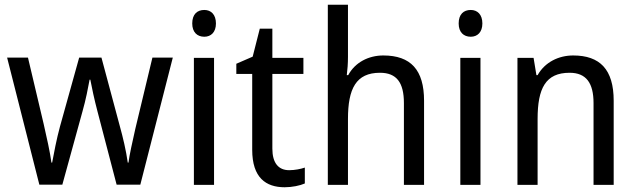

<svg xmlns="http://www.w3.org/2000/svg" viewBox="-20 -780 2684 810"><path d="M391 -311 472 -1H572L709 -537H623L551 -237C538 -180 526 -125 522 -94H519C512 -145 498 -203 486 -246L408 -537H314L233 -246C219 -195 207 -132 200 -94H197C191 -139 177 -201 164 -258L98 -537H10L146 -1H243L328 -310C342 -359 352 -411 358 -444H361C367 -412 378 -360 391 -311Z M842 -738C812 -738 791 -720 791 -681C791 -644 812 -625 842 -625C870 -625 891 -644 891 -681C891 -719 870 -738 842 -738ZM883 -536H798V0H883Z M1200 -62C1155 -62 1129 -92 1129 -153V-468H1260V-536H1129V-659H1076L1046 -541L977 -511V-468H1044V-148C1044 -30 1102 10 1181 10C1212 10 1246 3 1266 -6V-73C1249 -67 1223 -62 1200 -62Z M1448 -540V-760H1363V0H1448V-278C1448 -406 1482 -473 1583 -473C1653 -473 1684 -432 1684 -345V0H1769V-355C1769 -485 1713 -546 1597 -546C1535 -546 1478 -517 1449 -463H1443C1446 -485 1448 -513 1448 -540Z M1966 -738C1936 -738 1915 -720 1915 -681C1915 -644 1936 -625 1966 -625C1994 -625 2015 -644 2015 -681C2015 -719 1994 -738 1966 -738ZM2007 -536H1922V0H2007Z M2398 -546C2337 -546 2279 -518 2248 -463H2243L2231 -536H2163V0H2248V-278C2248 -408 2282 -473 2383 -473C2453 -473 2484 -430 2484 -345V0H2569V-355C2569 -487 2511 -546 2398 -546Z"/></svg>

Font: Noto Sans Sinhala UI SemiCondensed
Style: Regular
Weight: 400
Width: 4
Designer: Jelle Bosma - Monotype Design Team
Foundry: Monotype Imaging Inc.
Version: Version 2.006